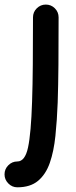

<svg xmlns="http://www.w3.org/2000/svg" viewBox="-82 -549 329 827"><path d="M115.2 -529.3Q138.2 -529.3 154.3 -513.2Q170.4 -497.1 170.4 -474.1Q170.4 -361.8 169.7 -270.8Q168.9 -179.7 166.5 -107.4Q163.6 -30.3 156.7 36.1Q149.9 102.5 132.6 152.3Q115.2 202.1 81.8 230Q48.3 257.8 -7.3 257.8Q-29.8 257.8 -46.1 241.2Q-62.5 224.6 -62.5 202.1Q-62.5 179.2 -46.1 162.8Q-29.8 146.5 -7.3 146.5Q25.9 146.5 38.8 85.9Q51.8 25.4 56.2 -112.3Q58.6 -182.1 59.3 -272Q60.1 -361.8 60.1 -474.1Q60.1 -497.1 76.4 -513.2Q92.8 -529.3 115.2 -529.3Z"/></svg>

Font: Mikhak-FD SemiBold
Style: Regular
Weight: 600
Designer: Amin Abedi
Version: Version 3.2